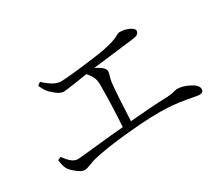

<svg xmlns="http://www.w3.org/2000/svg" viewBox="-92 -830 1085 938"><g transform="rotate(-30 451.0 -361.5)"><path d="M159 -112C167 -112 178 -115 193 -121C205 -126 215 -129 224 -132C273 -145 346 -156 443 -165C538 -174 612 -176 664 -173C701 -171 743 -165 790 -156C809 -152 822 -150 827 -150C843 -150 851 -157 851 -170C851 -185 838 -199 812 -212C788 -224 766 -230 746 -230C743 -230 739 -229 733 -228C718 -223 702 -221 686 -220C620 -218 549 -213 473 -206C477 -294 481 -364 486 -415C487 -424 490 -436 494 -450C497 -461 499 -469 499 -474C499 -489 482 -504 448 -521C584 -537 664 -547 687 -550C708 -553 718 -562 718 -576C718 -585 709 -593 691 -601C675 -608 659 -611 643 -611C637 -611 630 -609 623 -604C597 -589 551 -576 484 -567C372 -552 302 -545 274 -545C249 -545 219 -562 184 -595L167 -582C178 -556 192 -536 209 -523C229 -504 247 -495 262 -495C271 -495 292 -498 327 -503C358 -508 382 -512 399 -514C412 -500 420 -487 425 -476C430 -464 432 -449 432 -431C432 -356 429 -280 424 -201C386 -198 334 -193 269 -186C203 -179 166 -175 157 -175C143 -175 130 -181 118 -192C110 -199 100 -210 88 -227L70 -219C73 -195 77 -179 82 -170C87 -159 98 -147 115 -134C132 -119 147 -112 159 -112Z"/></g></svg>

Font: AllPunType Light
Style: Regular
Weight: 300
Version: 1.0